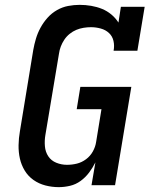

<svg xmlns="http://www.w3.org/2000/svg" viewBox="-20 -763 640 791"><path d="M222 8Q194 8 167 1Q140 -6 118 -21.5Q96 -37 82 -60Q68 -83 62 -109.5Q56 -136 56.5 -165Q57 -194 62 -222L117 -557Q121 -580 128 -603.5Q135 -627 147 -649Q159 -671 176 -690Q193 -709 215 -721.5Q237 -734 261 -738.5Q285 -743 308 -743Q332 -743 355.5 -739Q379 -735 400 -726.5Q421 -718 438.5 -703.5Q456 -689 468 -670L478 -735H576L546 -554H448Q452 -575 447.5 -594.5Q443 -614 429 -627Q415 -640 395 -645.5Q375 -651 355 -651Q340 -651 324.5 -648.5Q309 -646 294.5 -640Q280 -634 267 -623.5Q254 -613 245 -599.5Q236 -586 230.5 -571.5Q225 -557 223 -542L167 -207Q163 -184 165 -160.5Q167 -137 179 -119Q191 -101 212 -92.5Q233 -84 256 -84Q277 -84 297 -89Q317 -94 334.5 -107Q352 -120 362.5 -139Q373 -158 376 -178L398 -313H296L311 -405H521L454 0H357L373 -94Q362 -72 347 -52Q332 -32 312 -17.5Q292 -3 268.5 2.5Q245 8 222 8Z"/></svg>

Font: Iosevka Slab SmBdExObl
Style: Regular
Weight: 600
Width: 7
Italic angle: -9°
Monospace: yes
Designer: Belleve Invis
Foundry: Belleve Invis
Version: Version 11.1.0; ttfautohint (v1.8.3)